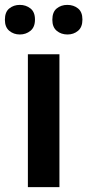

<svg xmlns="http://www.w3.org/2000/svg" viewBox="-34 -765 357 785"><path d="M209 0H80V-543H209ZM-14 -684Q-14 -716 4 -730.5Q22 -745 47 -745Q72 -745 90.5 -730.5Q109 -716 109 -685Q109 -654 90.5 -639Q72 -624 47 -624Q22 -624 4 -639Q-14 -654 -14 -684ZM180 -684Q180 -716 198 -730.5Q216 -745 241 -745Q267 -745 285 -730.5Q303 -716 303 -685Q303 -654 285 -639Q267 -624 242 -624Q216 -624 198 -639Q180 -654 180 -684Z"/></svg>

Font: Noto Sans Nag Mundari SemiBold
Style: Regular
Weight: 600
Version: Version 1.000